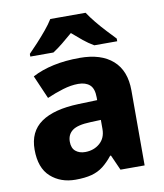

<svg xmlns="http://www.w3.org/2000/svg" viewBox="-86 -836 782 916"><g transform="rotate(-10 305.0 -378.0)"><path d="M206 10Q134 10 86 -33Q38 -76 38 -165Q38 -252 100 -295.5Q162 -339 282 -343L373 -346V-359Q373 -402 353 -420Q333 -438 297 -438Q262 -438 222.5 -426Q183 -414 144 -397L95 -510Q140 -534 198 -546.5Q256 -559 326 -559Q429 -559 485.5 -509Q542 -459 542 -363V0H425L392 -74H388Q365 -45 340.5 -26Q316 -7 284 1.5Q252 10 206 10ZM274 -112Q316 -112 345 -137Q374 -162 374 -206V-250L323 -248Q261 -246 235.5 -227Q210 -208 210 -173Q210 -142 228 -127Q246 -112 274 -112ZM391 -766Q406 -743 428.5 -715.5Q451 -688 475 -662.5Q499 -637 516 -619V-606H405Q379 -621 355 -640.5Q331 -660 305 -683Q278 -660 255.5 -641.5Q233 -623 207 -606H95V-619Q114 -638 137.5 -663.5Q161 -689 183.5 -716Q206 -743 220 -766Z"/></g></svg>

Font: Noto Sans Symbols ExtraBold
Style: Regular
Weight: 800
Version: Version 2.002